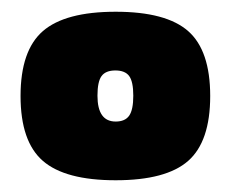

<svg xmlns="http://www.w3.org/2000/svg" viewBox="-20 -686 393 327"><path d="M53 -633Q91 -666 177 -666Q263 -666 300.5 -633Q338 -600 338 -522.5Q338 -445 300.5 -412Q263 -379 177 -379Q91 -379 53 -412Q15 -445 15 -522.5Q15 -600 53 -633ZM177 -479Q193 -479 200 -489Q207 -499 207 -523Q207 -547 200 -556.5Q193 -566 176.5 -566Q160 -566 153 -556.5Q146 -547 146 -523Q146 -479 177 -479Z"/></svg>

Font: Titillium Web
Style: Black
Weight: 900
Version: Version 1.001;PS 35.000;hotconv 1.0.70;makeotf.lib2.5.55311